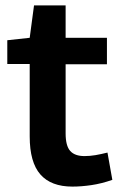

<svg xmlns="http://www.w3.org/2000/svg" viewBox="-20 -681 443 711"><path d="M248 10Q169 10 129.5 -35Q90 -80 90 -176V-444H7V-532L90 -541L106 -661H223V-541H376V-443H223V-187Q223 -141 240 -122Q257 -103 293 -103Q313 -103 333.5 -106.5Q354 -110 378 -116L396 -15Q356 -1 318.5 4.5Q281 10 248 10Z"/></svg>

Font: Georama SemiBold
Style: Regular
Weight: 600
Designer: Jean-Baptiste Levee
Foundry: Production Type
Version: Version 1.000